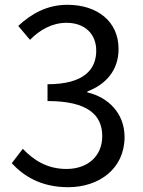

<svg xmlns="http://www.w3.org/2000/svg" viewBox="-20 -767 595 800"><path d="M264 13C394 13 499 -65 499 -196C499 -296 430 -362 344 -382V-386C421 -415 474 -474 474 -563C474 -679 384 -747 261 -747C176 -747 111 -710 56 -659L105 -601C146 -643 198 -672 257 -672C333 -672 381 -626 381 -556C381 -477 329 -416 178 -416V-346C347 -346 406 -287 406 -200C406 -115 344 -63 257 -63C174 -63 118 -102 75 -147L29 -87C77 -35 149 13 264 13Z"/></svg>

Font: Source Han Sans TC
Style: Regular
Weight: 400
Designer: Ryoko NISHIZUKA 西塚涼子 (kana, bopomofo & ideographs); Paul D. Hunt (Latin, Greek & Cyrillic); Sandoll Communications 산돌커뮤니
Foundry: Adobe
Version: Version 2.002;hotconv 1.0.116;makeotfexe 2.5.65601